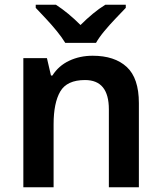

<svg xmlns="http://www.w3.org/2000/svg" viewBox="-20 -786 678 806"><path d="M369 -552Q461 -552 512 -505Q563 -458 563 -353V0H437V-327Q437 -450 337 -450Q261 -450 233 -402Q205 -354 205 -264V0H78V-542H177L194 -469H200Q226 -510 270.5 -531Q315 -552 369 -552ZM254 -606Q240 -629 218 -656Q196 -683 172 -708.5Q148 -734 130 -753V-766H215Q241 -749 266.5 -728Q292 -707 318 -681Q344 -707 370 -728.5Q396 -750 422 -766H508V-753Q490 -734 465.5 -708.5Q441 -683 418.5 -656Q396 -629 383 -606Z"/></svg>

Font: Noto Sans Lao Looped SemiBold
Style: Regular
Weight: 600
Designer: Mark Frömberg, Ben Mitchell
Foundry: The Fontpad Ltd
Version: Version 1.002; ttfautohint (v1.8.4.7-5d5b)